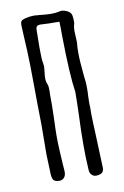

<svg xmlns="http://www.w3.org/2000/svg" viewBox="-79 -726 500 772"><g transform="rotate(-10 170.5 -339.5)"><path d="M224 -31Q221 -79 221 -126Q221 -190 224 -253Q226 -317 226 -347Q215 -418 213 -576Q213 -613 212 -636Q161 -636 138 -638H132Q117 -638 116 -622L115 -550Q115 -498 118 -487Q120 -475 120 -471Q120 -463 118 -447Q116 -431 116 -423Q116 -408 121 -397Q125 -388 124.5 -372Q124 -356 124 -348Q125 -317 123 -257Q121 -209 121 -186Q121 -157 123 -120.5Q125 -84 126 -69L128 -41Q129 -25 121.5 -15.5Q114 -6 100 -6Q95 -6 87 -8Q78 -11 75 -18Q72 -25 71 -36L68 -120L69 -241Q67 -349 67 -402L66 -483Q65 -540 61 -604L59 -645V-651Q59 -661 63 -665.5Q67 -670 78 -673Q98 -678 114 -678Q123 -678 127 -677Q135 -677 151 -675Q173 -673 186 -673Q205 -673 221 -677Q232 -680 249 -672.5Q266 -665 268 -651Q270 -637 270 -629Q270 -621 269 -617Q265 -605 265 -588Q265 -579 266 -568Q267 -557 267 -545Q267 -535 266 -529Q265 -520 265 -500Q265 -467 271 -407L274 -380Q275 -371 275 -353Q275 -332 274 -322Q274 -314 273.5 -302.5Q273 -291 274 -275Q273 -252 275 -206L276 -184L282 -27Q282 -16 276.5 -9.5Q271 -3 255 -1Q242 1 233 -7.5Q224 -16 224 -31Z"/></g></svg>

Font: Amatic SC
Style: Bold
Weight: 700
Designer: Multiple Designers
Foundry: Vernon Adams
Version: Version 2.505